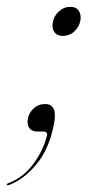

<svg xmlns="http://www.w3.org/2000/svg" viewBox="-60 -385 304 562"><path d="M49.5 0Q33 0 25.8 -10.2Q18.5 -20.5 21.5 -37Q24 -54 38 -67.2Q52 -80.5 72 -80.5Q109.5 -80.5 98 -22Q84 51 47 95.5Q10 140 -33.5 156.5Q-39 158 -40 156.5Q-40.5 153 -36.5 151.5Q8 135 37.8 94.5Q67.5 54 77.5 11.5Q79.5 0 66.5 0ZM123 -280Q107 -280 99.2 -291Q91.5 -302 94.5 -318.5Q97 -337.5 112 -351.2Q127 -365 146 -365Q163 -365 170.5 -353.5Q178 -342 175.5 -326Q172.5 -307.5 158.5 -293.8Q144.5 -280 123 -280Z"/></svg>

Font: Fraunces 144pt Light
Style: Italic
Weight: 300
Italic angle: -16°
Version: Version 1.000;[0bf87f6ff]